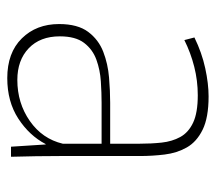

<svg xmlns="http://www.w3.org/2000/svg" viewBox="-52 -518 580 515"><g transform="rotate(90 237.5 -260.0)"><path d="M189 10Q121 10 82.5 -29Q44 -68 44 -129Q44 -179 65 -207Q86 -235 118.5 -247.5Q151 -260 187.5 -263Q224 -266 255 -266H365V-344Q365 -376 362 -404Q359 -432 347 -454Q335 -476 308.5 -488.5Q282 -501 235 -501Q196 -501 158.5 -491.5Q121 -482 87 -465L80 -492Q121 -512 162.5 -521Q204 -530 238 -530Q295 -530 327.5 -514Q360 -498 375 -471.5Q390 -445 394 -412Q398 -379 398 -346V-133Q398 -104 398.5 -67.5Q399 -31 400 0H373L367 -93H366Q343 -49 297.5 -19.5Q252 10 189 10ZM194 -17Q256 -17 304 -50.5Q352 -84 365 -139V-243H255Q229 -243 198 -241Q167 -239 139.5 -229Q112 -219 94.5 -196Q77 -173 77 -131Q77 -78 109 -47.5Q141 -17 194 -17Z"/></g></svg>

Font: Murecho ExtraLight
Style: Regular
Weight: 200
Designer: Neil Summerour
Foundry: Positype
Version: Version 1.010; ttfautohint (v1.8.3)